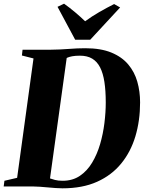

<svg xmlns="http://www.w3.org/2000/svg" viewBox="-38 -1013 781 1043"><path d="M84.5 -743H239.5Q288 -743.5 335 -747.2Q382 -751 425.5 -751Q509.5 -751 566.8 -727.5Q624 -704 658.5 -663Q693 -622 708 -569Q723 -516 723 -457Q723 -358.5 697.8 -273.5Q672.5 -188.5 620.5 -124.8Q568.5 -61 489.2 -25.5Q410 10 301.5 10Q285 10 264.2 8.5Q243.5 7 221.5 5Q199.5 3 179.2 1.5Q159 0 143 0H-18L-14 -31L55 -47L144 -695.5L81 -711.5ZM230.5 -21 198.5 -53.5Q214.5 -50.5 229 -45.2Q243.5 -40 260.8 -35.5Q278 -31 302.5 -31Q356.5 -31 396 -57.8Q435.5 -84.5 462.5 -129.5Q489.5 -174.5 505.8 -230Q522 -285.5 529.2 -344.2Q536.5 -403 536.5 -456Q536.5 -520 529.2 -567.5Q522 -615 505.8 -646.8Q489.5 -678.5 462.8 -694.5Q436 -710.5 396.5 -710.5Q371.5 -710.5 355.2 -707.5Q339 -704.5 329 -700.2Q319 -696 312.5 -692L327 -717.5ZM370.5 -797 274.5 -976 310 -993Q341.5 -970.5 370.5 -946Q399.5 -921.5 424.5 -897.5Q460.5 -924 501.8 -947.8Q543 -971.5 582 -991L614.5 -972.5L452 -797Z"/></svg>

Font: Merriweather 96pt Black
Style: Italic
Weight: 900
Italic angle: -7.8°
Version: Version 2.101